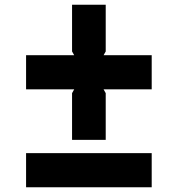

<svg xmlns="http://www.w3.org/2000/svg" viewBox="-20 -806 750 810"><path d="M620 -429H417L426 -413V-216H284V-413L293 -429H90V-573H293L284 -589V-786H426V-589L417 -573H620ZM620 -16H90V-160H620Z"/></svg>

Font: TypoPRO Sinkin Sans
Style: 700 Bold
Weight: 700
Designer: Keith Bates
Foundry: K-Type
Version: Sinkin Sans (version 1.0)  by Keith Bates   •   © 2014   www